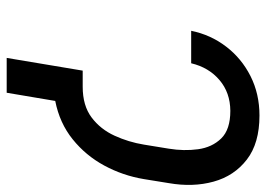

<svg xmlns="http://www.w3.org/2000/svg" viewBox="-128 -648 777 560"><g transform="rotate(90 260.0 -368.5)"><path d="M211.9 -221.7H233.4Q288.6 -221.7 323 -247.6Q357.4 -273.4 376.2 -314.5Q395 -355.5 402.3 -400.4L414.1 -472.7Q421.4 -517.1 415.8 -558.1Q410.2 -599.1 384.3 -625.7Q358.4 -652.3 303.7 -652.3Q250.5 -651.9 213.9 -620.6Q177.2 -589.4 165 -538.1H70.3Q82 -595.2 116.5 -640.1Q150.9 -685.1 202.6 -711.2Q254.4 -737.3 317.4 -737.3Q398.4 -737.3 446 -700.4Q493.7 -663.6 510.3 -603.3Q526.9 -543 514.6 -472.7L502.9 -400.4Q492.7 -338.9 463.4 -284.7Q434.1 -230.5 386.7 -192.4Q339.4 -154.3 274.9 -141.6L251 0H149.4L186.5 -221.7Z"/></g></svg>

Font: Inter Display
Style: Italic
Weight: 400
Italic angle: -9.39999°
Designer: Rasmus Andersson
Foundry: rsms
Version: Version 4.000;git-a52131595